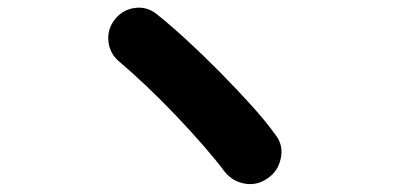

<svg xmlns="http://www.w3.org/2000/svg" viewBox="-20 -626 1040 493"><path d="M667 -168Q640 -149 608.5 -154.5Q577 -160 557 -185Q537 -212 504.5 -249.5Q472 -287 433.5 -327.5Q395 -368 356.5 -404.5Q318 -441 286 -468Q262 -488 258.5 -519Q255 -550 274 -575Q294 -601 325.5 -605.5Q357 -610 382 -590Q416 -563 458 -524.5Q500 -486 543.5 -442Q587 -398 625 -356Q663 -314 688 -279Q708 -253 701 -219.5Q694 -186 667 -168Z"/></svg>

Font: Zen Maru Gothic Black
Style: Regular
Weight: 900
Designer: Yoshimichi Ohira
Foundry: Positype
Version: Version 1.001